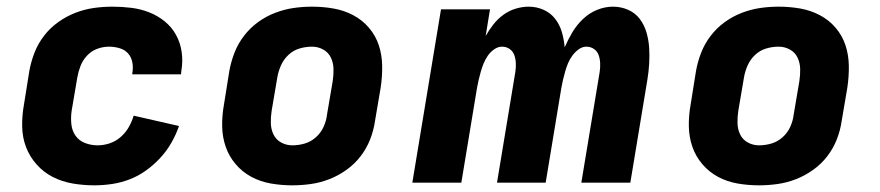

<svg xmlns="http://www.w3.org/2000/svg" viewBox="-20 -548 2640 576"><path d="M263 8Q230 8 198 2.5Q166 -3 138.5 -17Q111 -31 90 -54.5Q69 -78 58 -107Q47 -136 46.5 -169Q46 -202 52 -235L68 -335Q73 -363 83.5 -390Q94 -417 112 -440.5Q130 -464 154.5 -481.5Q179 -499 206 -509.5Q233 -520 261 -524Q289 -528 317 -528Q346 -528 374 -524.5Q402 -521 427.5 -511Q453 -501 474 -484Q495 -467 508 -443.5Q521 -420 525 -392Q529 -364 524 -335L523 -325H377V-329Q380 -345 377 -361Q374 -377 364 -388Q354 -399 338.5 -403.5Q323 -408 307 -408Q289 -408 271.5 -401.5Q254 -395 241 -381Q228 -367 221.5 -350Q215 -333 212 -316L195 -216Q192 -196 194 -176Q196 -156 206.5 -141Q217 -126 235 -119Q253 -112 273 -112Q291 -112 309 -118Q327 -124 342 -137Q357 -150 366.5 -167Q376 -184 381 -201L517 -170Q508 -144 494 -119.5Q480 -95 460.5 -74Q441 -53 418 -36.5Q395 -20 369 -10Q343 0 316 4Q289 8 263 8Z M857 8Q824 8 792.5 2.5Q761 -3 734 -17.5Q707 -32 687 -55.5Q667 -79 657 -108Q647 -137 646.5 -169.5Q646 -202 652 -235L668 -335Q673 -363 683.5 -390Q694 -417 712 -440.5Q730 -464 754 -481.5Q778 -499 805.5 -509.5Q833 -520 860.5 -524Q888 -528 916 -528Q949 -528 980.5 -522.5Q1012 -517 1039.5 -502.5Q1067 -488 1087 -464.5Q1107 -441 1116.5 -412Q1126 -383 1126.5 -350.5Q1127 -318 1122 -285L1105 -185Q1101 -157 1090.5 -130Q1080 -103 1062 -79.5Q1044 -56 1019.5 -38.5Q995 -21 968 -10.5Q941 0 913 4Q885 8 857 8ZM857 -112Q876 -112 894.5 -117.5Q913 -123 928 -136.5Q943 -150 951 -168Q959 -186 961 -204L978 -304Q981 -323 980.5 -341.5Q980 -360 972.5 -375.5Q965 -391 949.5 -399.5Q934 -408 916 -408Q897 -408 878.5 -402.5Q860 -397 845.5 -383.5Q831 -370 823 -352Q815 -334 812 -316L795 -216Q792 -197 792.5 -178.5Q793 -160 800.5 -144.5Q808 -129 823.5 -120.5Q839 -112 857 -112Z M1217 0 1303 -520H1450L1437 -440Q1447 -458 1460 -474.5Q1473 -491 1490 -503.5Q1507 -516 1527 -522Q1547 -528 1566 -528Q1590 -528 1611 -518.5Q1632 -509 1645.5 -491.5Q1659 -474 1665.5 -452Q1672 -430 1674 -406Q1684 -429 1697 -451Q1710 -473 1729 -491Q1748 -509 1771.5 -518.5Q1795 -528 1819 -528Q1843 -528 1864.5 -518.5Q1886 -509 1899.5 -491Q1913 -473 1919.5 -450.5Q1926 -428 1927.5 -404.5Q1929 -381 1927.5 -356.5Q1926 -332 1922 -308L1871 0H1724L1779 -332Q1781 -345 1780.5 -358Q1780 -371 1776 -382.5Q1772 -394 1762 -401Q1752 -408 1739 -408Q1727 -408 1716 -400Q1705 -392 1697 -381Q1689 -370 1684 -358Q1679 -346 1675.5 -333.5Q1672 -321 1669 -308.5Q1666 -296 1664 -284L1617 0H1471L1526 -332Q1528 -345 1527.5 -358Q1527 -371 1523 -382.5Q1519 -394 1509 -401Q1499 -408 1486 -408Q1474 -408 1462.5 -400Q1451 -392 1443.5 -381Q1436 -370 1431 -358Q1426 -346 1422.5 -333.5Q1419 -321 1416 -308.5Q1413 -296 1411 -284L1364 0Z M2257 8Q2224 8 2192.5 2.5Q2161 -3 2134 -17.5Q2107 -32 2087 -55.5Q2067 -79 2057 -108Q2047 -137 2046.5 -169.5Q2046 -202 2052 -235L2068 -335Q2073 -363 2083.5 -390Q2094 -417 2112 -440.5Q2130 -464 2154 -481.5Q2178 -499 2205.5 -509.5Q2233 -520 2260.5 -524Q2288 -528 2316 -528Q2349 -528 2380.5 -522.5Q2412 -517 2439.5 -502.5Q2467 -488 2487 -464.5Q2507 -441 2516.5 -412Q2526 -383 2526.5 -350.5Q2527 -318 2522 -285L2505 -185Q2501 -157 2490.5 -130Q2480 -103 2462 -79.5Q2444 -56 2419.5 -38.5Q2395 -21 2368 -10.5Q2341 0 2313 4Q2285 8 2257 8ZM2257 -112Q2276 -112 2294.5 -117.5Q2313 -123 2328 -136.5Q2343 -150 2351 -168Q2359 -186 2361 -204L2378 -304Q2381 -323 2380.5 -341.5Q2380 -360 2372.5 -375.5Q2365 -391 2349.5 -399.5Q2334 -408 2316 -408Q2297 -408 2278.5 -402.5Q2260 -397 2245.5 -383.5Q2231 -370 2223 -352Q2215 -334 2212 -316L2195 -216Q2192 -197 2192.5 -178.5Q2193 -160 2200.5 -144.5Q2208 -129 2223.5 -120.5Q2239 -112 2257 -112Z"/></svg>

Font: Iosevka Aile Heavy
Style: Italic
Weight: 900
Italic angle: -9°
Designer: Belleve Invis
Foundry: Belleve Invis
Version: Version 31.1.0; ttfautohint (v1.8.4)